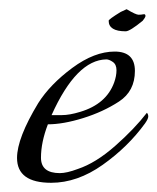

<svg xmlns="http://www.w3.org/2000/svg" viewBox="-20 -389 342 417"><path d="M84 -119Q69 -80 69 -46.5Q69 -13 110 -13Q125 -13 149 -22Q188 -35 230 -72Q272 -109 299 -144Q302 -141 302 -136Q302 -131 295 -121Q258 -70 203 -31Q148 8 91 8Q17 8 17 -46Q17 -89 63 -165Q89 -206 137 -241.5Q185 -277 229 -277Q273 -277 273 -235Q273 -191 238.5 -168.5Q204 -146 160.5 -132.5Q117 -119 84 -119ZM92 -139Q98 -139 114.5 -139Q131 -139 154 -146Q211 -163 228 -210Q233 -224 233 -236.5Q233 -249 225 -254.5Q217 -260 211 -260Q146 -259 92 -139ZM253 -321Q216 -321 216 -344Q216 -347 242 -363L255 -369Q275 -357 281 -357Q287 -357 291.5 -358Q296 -359 296 -354Q295 -350 290 -344Q262 -321 253 -321Z"/></svg>

Font: Italianno
Style: Regular
Weight: 400
Designer: Robert E. Leuschke
Foundry: Robert E. Leuschke
Version: Version 1.003